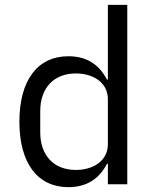

<svg xmlns="http://www.w3.org/2000/svg" viewBox="-20 -760 640 792"><path d="M425 0H505V-740H425V-432H421C388 -496 335 -528 262 -528C135 -528 60 -429 60 -258C60 -87 135 12 262 12C335 12 388 -20 421 -84H425ZM293 -59C200 -59 146 -121 146 -214V-302C146 -395 200 -457 293 -457C365 -457 425 -419 425 -351V-165C425 -97 365 -59 293 -59Z"/></svg>

Font: IBM Mono
Style: Regular
Weight: 400
Monospace: yes
Designer: Mike Abbink, Paul van der Laan, Pieter van Rosmalen
Foundry: Bold Monday
Version: Version 2.3